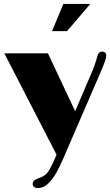

<svg xmlns="http://www.w3.org/2000/svg" viewBox="-20 -793 562 978"><path d="M146.5 144.5C146.5 159.2 160.2 165 172.4 165C190.9 165 212.4 157.2 232.9 134.3C254.9 111.3 278.3 70.8 302.2 14.6L486.8 -412.1C516.6 -481.4 521.5 -497.6 521.5 -512.2C521.5 -520.5 514.2 -530.3 501 -530.3C488.8 -530.3 479.5 -522.9 475.1 -504.9C470.2 -483.9 460 -452.1 442.9 -413.6L362.8 -226.6L224.1 -521.5H2L268.1 -4.9L256.8 21C227.1 86.4 217.3 101.6 175.3 115.2C153.3 122.6 146.5 132.3 146.5 144.5ZM245.1 -634.3H321.3L439.9 -772.9H302.7Z"/></svg>

Font: Limelight
Style: Regular
Weight: 400
Designer: Nicole Fally
Foundry: Nicole Fally
Version: Version 1.002